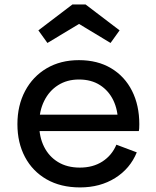

<svg xmlns="http://www.w3.org/2000/svg" viewBox="-20 -808 679 838"><path d="M329.5 10Q245 10 183.5 -25.2Q122 -60.5 89 -122.8Q56 -185 56 -266Q56 -347.5 89.5 -410.8Q123 -474 183.5 -509.8Q244 -545.5 324.5 -545.5Q406 -545.5 465.2 -510Q524.5 -474.5 556.2 -411.5Q588 -348.5 588 -266Q588 -254 587.5 -247.2Q587 -240.5 586 -236H493Q494 -243.5 494.5 -252.2Q495 -261 495 -273Q495 -327.5 474.8 -369.8Q454.5 -412 416.5 -436.5Q378.5 -461 324.5 -461Q272.5 -461 233.5 -436.2Q194.5 -411.5 172.8 -367.5Q151 -323.5 151 -266Q151 -210.5 172.2 -167.8Q193.5 -125 233.2 -100.8Q273 -76.5 328.5 -76.5Q386 -76.5 427.2 -103.2Q468.5 -130 488 -176.5L577 -143Q548 -72 482.5 -31Q417 10 329.5 10ZM115.5 -236V-307.5H558L586 -236ZM353.5 -788.5 502 -675.5 462.5 -620.5 325 -703.5 187 -620.5 147.5 -675.5 296 -788.5Z"/></svg>

Font: Hepta Slab Medium
Style: Regular
Weight: 500
Designer: Michael LaGattuta
Foundry: Michael LaGattuta
Version: Version 1.102